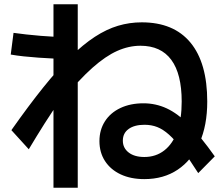

<svg xmlns="http://www.w3.org/2000/svg" viewBox="-20 -807 1040 894"><path d="M652 27Q589 27 542 5Q495 -17 469 -57Q443 -97 443 -150Q443 -202 468.5 -242Q494 -282 540.5 -304Q587 -326 648 -326Q705 -326 756 -302.5Q807 -279 861 -225Q915 -171 980 -79L903 -1Q861 -67 828 -111Q795 -155 767 -180Q739 -205 712 -215.5Q685 -226 653 -226Q606 -226 579 -206.5Q552 -187 552 -152Q552 -118 579 -97Q606 -76 652 -76Q706 -76 745.5 -107Q785 -138 805.5 -195.5Q826 -253 826 -334Q826 -463 777.5 -528.5Q729 -594 634 -594Q580 -594 526 -570Q472 -546 410.5 -491.5Q349 -437 272 -343L261 -341Q225 -291 188 -232.5Q151 -174 114 -112L33 -201Q114 -316 181.5 -400Q249 -484 308 -542Q367 -600 421.5 -635.5Q476 -671 529.5 -687Q583 -703 640 -703Q789 -703 867 -608.5Q945 -514 945 -334Q945 -223 909 -142Q873 -61 807.5 -17Q742 27 652 27ZM229 67V-787H342V67ZM288 -533Q260 -533 227.5 -534.5Q195 -536 159.5 -538.5Q124 -541 91 -544.5Q58 -548 30 -553L43 -654Q70 -650 103 -646.5Q136 -643 171 -640Q206 -637 239 -635.5Q272 -634 299 -634Z"/></svg>

Font: M PLUS 2 SemiBold
Style: Regular
Weight: 600
Designer: Coji Morishita
Foundry: UNDERFOREST DESIGN
Version: Version 1.001